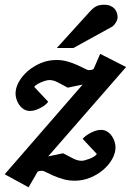

<svg xmlns="http://www.w3.org/2000/svg" viewBox="-36 -754 554 813"><path d="M168 -91.8 231 -105Q257.8 -90.8 275.4 -82Q293 -73.2 310.1 -73.2Q315.4 -73.2 324.7 -75.7Q334 -78.1 344 -82Q354 -85.9 362.3 -91.1Q370.6 -96.2 374 -102.1L314 -166Q316.4 -169.4 324.2 -176Q332 -182.6 342.8 -188.7Q353.5 -194.8 366 -199.5Q378.4 -204.1 391.1 -204.1Q407.2 -204.1 418.9 -196.3Q430.7 -188.5 438.2 -177.2Q445.8 -166 449.5 -153.1Q453.1 -140.1 453.1 -129.9Q453.1 -106 439.2 -80.8Q425.3 -55.7 401.4 -35.2Q377.4 -14.6 346.2 -1.7Q314.9 11.2 279.8 11.2Q254.4 11.2 231.7 4.6Q209 -2 190.9 -9.8Q172.9 -17.6 160.4 -24.2Q147.9 -30.8 143.1 -30.8Q136.2 -30.8 130.6 -30Q125 -29.3 122.1 -24.9L85 39.1L-16.1 -16.1L314 -396L251 -382.8Q224.6 -397 207.3 -406Q189.9 -415 172.9 -415Q167.5 -415 158.2 -412.6Q148.9 -410.2 139.2 -406Q129.4 -401.9 120.8 -396.7Q112.3 -391.6 108.9 -386.2L168 -323.2Q165.5 -318.8 158.2 -312.3Q150.9 -305.7 140.1 -299.6Q129.4 -293.5 116.7 -288.8Q104 -284.2 91.8 -284.2Q75.7 -284.2 64 -292Q52.2 -299.8 44.7 -311Q37.1 -322.3 33.4 -335Q29.8 -347.7 29.8 -357.9Q29.8 -381.8 43.7 -407Q57.6 -432.1 81.5 -452.9Q105.5 -473.6 136.7 -486.8Q168 -500 203.1 -500Q228.5 -500 251.2 -493.2Q273.9 -486.3 292 -478.3Q310.1 -470.2 322.5 -463.6Q335 -457 339.8 -457Q346.7 -457 351.8 -458Q356.9 -459 360.8 -462.9L388.2 -525.9L498 -470.2ZM461.9 -681.2Q461.9 -676.3 460 -670.2Q458 -664.1 454.3 -658.2Q450.7 -652.3 446 -647.2Q441.4 -642.1 435.5 -639.2L274.9 -550.8H204.6L341.8 -702.1Q350.1 -711.4 357.2 -717.5Q364.3 -723.6 371.6 -727.3Q378.9 -731 386.7 -732.4Q394.5 -733.9 404.8 -733.9Q420.9 -733.9 431.9 -729Q442.9 -724.1 449.5 -716.6Q456.1 -709 459 -699.5Q461.9 -689.9 461.9 -681.2Z"/></svg>

Font: Charis SIL Afr
Style: Bold Italic
Weight: 700
Italic angle: -11°
Foundry: SIL International
Version: Version 5.000